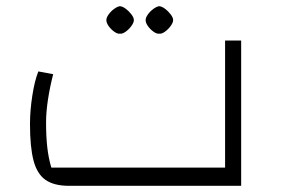

<svg xmlns="http://www.w3.org/2000/svg" viewBox="-20 -601 910 621"><path d="M203 0Q155 0 127.5 -19Q100 -38 88.5 -81.5Q77 -125 77 -200Q77 -243 84.5 -291.5Q92 -340 104 -370L152 -361Q141 -318 135 -278Q129 -238 129 -205Q129 -159 133 -124Q137 -89 146 -59H708V-470H760V0ZM368 -492Q360 -491 349.5 -498.5Q339 -506 331.5 -516.5Q324 -527 324 -536Q324 -544 331.5 -554.5Q339 -565 349.5 -572.5Q360 -580 368 -581Q377 -580 387 -572.5Q397 -565 405 -554.5Q413 -544 413 -536Q413 -528 405 -517Q397 -506 386.5 -498.5Q376 -491 368 -492ZM495 -492Q487 -491 476.5 -498.5Q466 -506 458.5 -516.5Q451 -527 451 -536Q451 -544 458.5 -554.5Q466 -565 476.5 -572.5Q487 -580 495 -581Q504 -580 514 -572.5Q524 -565 532 -554.5Q540 -544 540 -536Q540 -528 532 -517Q524 -506 513.5 -498.5Q503 -491 495 -492Z"/></svg>

Font: Changa ExtraLight
Style: Regular
Weight: 250
Designer: Eduardo Rodriguez Tunni
Foundry: Eduardo Rodriguez Tunni
Version: Version 3.002; ttfautohint (v1.8.2)